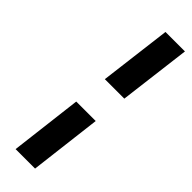

<svg xmlns="http://www.w3.org/2000/svg" viewBox="-264 -746 788 788"><g transform="rotate(45 129.5 -352.5)"><path d="M220 -427 259 -740H146L107 -427ZM89 -279 51 35H164L202 -279Z"/></g></svg>

Font: Bluebird
Style: ExtObl
Weight: 400
Designer: Jasper
Foundry: Cannot Into Space Fonts
Version: Version 0.98